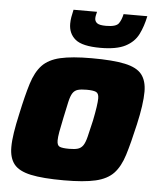

<svg xmlns="http://www.w3.org/2000/svg" viewBox="-52 -761 676 814"><g transform="rotate(5 286.0 -354.0)"><path d="M250 8Q160 8 109 -3Q58 -14 37 -40.5Q16 -67 16 -113Q16 -140 21.5 -175.5Q27 -211 37 -255Q54 -335 70 -386.5Q86 -438 113 -466.5Q140 -495 189.5 -506.5Q239 -518 323 -518Q413 -518 464.5 -507Q516 -496 537 -469Q558 -442 558 -396Q558 -343 538 -255Q520 -175 504 -123.5Q488 -72 461 -43.5Q434 -15 384.5 -3.5Q335 8 250 8ZM261 -127Q284 -127 297.5 -131Q311 -135 319.5 -147Q328 -159 334.5 -185Q341 -211 351 -255Q365 -324 365 -351Q365 -372 353 -377.5Q341 -383 313 -383Q289 -383 275.5 -379Q262 -375 254 -363Q246 -351 240 -325Q234 -299 225 -255Q217 -218 213 -195Q209 -172 209 -158Q209 -137 220.5 -132Q232 -127 261 -127ZM355 -565Q278 -565 248.5 -589.5Q219 -614 219 -656Q219 -670 221.5 -684.5Q224 -699 228 -716H328Q326 -708 324.5 -701Q323 -694 323 -688Q323 -675 333 -667.5Q343 -660 371 -660Q414 -660 425 -676Q436 -692 441 -716H542Q533 -672 516 -638Q499 -604 461.5 -584.5Q424 -565 355 -565Z"/></g></svg>

Font: Saira ExtraBold
Style: Italic
Weight: 800
Italic angle: -12°
Designer: Hector Gatti with collaboration of the Omnibus-Type team
Foundry: Omnibus-Type
Version: Version 1.100; ttfautohint (v1.8.3)